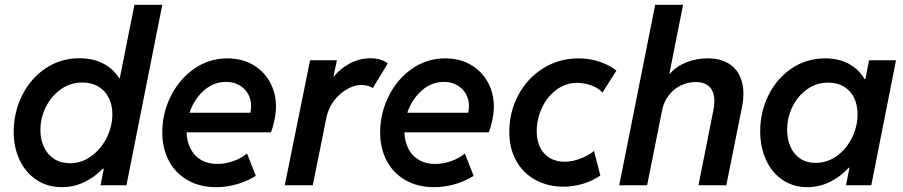

<svg xmlns="http://www.w3.org/2000/svg" viewBox="-20 -772 3762 800"><path d="M412.6 -69.3H408.7Q373 -32.7 329.8 -12.5Q286.6 7.8 238.3 7.8Q178.2 7.8 132.6 -22.2Q86.9 -52.2 62 -104.7Q37.1 -157.2 37.1 -222.2Q37.1 -304.2 72.3 -374.8Q107.4 -445.3 169.9 -487.3Q232.4 -529.3 311 -529.3Q367.7 -529.3 409.9 -507.3Q452.1 -485.4 477.1 -445.3H479L540 -752H656.2L506.8 0H398.9ZM448.2 -296.4Q448.2 -335 433.1 -364.7Q418 -394.5 389.6 -411.4Q361.3 -428.2 322.8 -428.2Q273.4 -428.2 233.6 -400.1Q193.8 -372.1 171.1 -326.4Q148.4 -280.8 148.4 -229.5Q148.4 -190.9 163.1 -159.4Q177.7 -127.9 205.6 -109.9Q233.4 -91.8 271.5 -91.8Q319.8 -91.8 360.6 -121.6Q401.4 -151.4 424.8 -198.7Q448.2 -246.1 448.2 -296.4Z M656.2 -220.7Q656.2 -300.3 691.7 -371.3Q727.1 -442.4 789.1 -485.6Q851.1 -528.8 927.7 -528.8Q987.8 -528.8 1033.7 -502.2Q1079.6 -475.6 1104.7 -429.7Q1129.9 -383.8 1129.9 -328.6Q1129.9 -302.7 1123.8 -272.5Q1117.7 -242.2 1108.9 -220.7H757.3Q758.8 -181.6 774.2 -151.9Q789.6 -122.1 817.9 -105.5Q846.2 -88.9 884.8 -88.9Q918.9 -88.9 952.4 -100.8Q985.8 -112.8 1009.3 -132.3L1045.9 -39.1Q1010.3 -17.1 967.8 -4.6Q925.3 7.8 880.9 7.8Q813 7.8 762.2 -21Q711.4 -49.8 683.8 -101.6Q656.2 -153.3 656.2 -220.7ZM1022.9 -302.2Q1026.4 -315.9 1026.4 -329.6Q1026.4 -358.4 1013.2 -381.3Q1000 -404.3 976.3 -417.5Q952.6 -430.7 921.9 -430.7Q869.6 -430.7 829.1 -394.5Q788.6 -358.4 769.5 -302.2Z M1272 -521H1383.8L1369.6 -453.6H1371.6Q1397 -486.3 1438 -507.8Q1479 -529.3 1523.4 -529.3Q1548.8 -529.3 1567.6 -522.7Q1586.4 -516.1 1595.7 -507.3L1533.2 -404.8Q1527.3 -410.2 1513.7 -414.1Q1500 -418 1486.3 -418Q1457 -418 1425.8 -400.4Q1394.5 -382.8 1370.8 -351.1Q1347.2 -319.3 1339.4 -279.3L1283.2 0H1166.5Z M1564 -220.7Q1564 -300.3 1599.4 -371.3Q1634.8 -442.4 1696.8 -485.6Q1758.8 -528.8 1835.4 -528.8Q1895.5 -528.8 1941.4 -502.2Q1987.3 -475.6 2012.5 -429.7Q2037.6 -383.8 2037.6 -328.6Q2037.6 -302.7 2031.5 -272.5Q2025.4 -242.2 2016.6 -220.7H1665Q1666.5 -181.6 1681.9 -151.9Q1697.3 -122.1 1725.6 -105.5Q1753.9 -88.9 1792.5 -88.9Q1826.7 -88.9 1860.1 -100.8Q1893.6 -112.8 1917 -132.3L1953.6 -39.1Q1918 -17.1 1875.5 -4.6Q1833 7.8 1788.6 7.8Q1720.7 7.8 1669.9 -21Q1619.1 -49.8 1591.6 -101.6Q1564 -153.3 1564 -220.7ZM1930.7 -302.2Q1934.1 -315.9 1934.1 -329.6Q1934.1 -358.4 1920.9 -381.3Q1907.7 -404.3 1884 -417.5Q1860.4 -430.7 1829.6 -430.7Q1777.3 -430.7 1736.8 -394.5Q1696.3 -358.4 1677.2 -302.2Z M2102.1 -222.7Q2102.1 -305.2 2139.4 -375.5Q2176.8 -445.8 2242.9 -487.3Q2309.1 -528.8 2391.1 -528.8Q2439 -528.8 2481.7 -513.7Q2524.4 -498.5 2548.3 -477.5L2490.2 -386.2Q2475.6 -404.3 2445.8 -415.5Q2416 -426.8 2384.8 -426.8Q2336.9 -426.8 2298.3 -397.9Q2259.8 -369.1 2238 -322.5Q2216.3 -275.9 2216.3 -225.1Q2216.3 -187 2230.2 -158.4Q2244.1 -129.9 2270.5 -114Q2296.9 -98.1 2333 -98.1Q2364.7 -98.1 2398.7 -111.3Q2432.6 -124.5 2455.1 -143.1L2481.4 -40.5Q2449.2 -18.6 2409.2 -6.3Q2369.1 5.9 2328.1 5.9Q2263.2 5.9 2211.7 -22Q2160.2 -49.8 2131.1 -101.6Q2102.1 -153.3 2102.1 -222.7Z M2710 -752H2826.2L2769 -464.8H2771Q2799.3 -496.6 2840.6 -512.7Q2881.8 -528.8 2927.7 -528.8Q2979 -528.8 3012.7 -509.3Q3046.4 -489.7 3062 -456.3Q3077.6 -422.9 3077.6 -380.9Q3077.6 -355.5 3072.8 -331.5L3006.3 0H2890.1L2952.6 -313.5Q2956.5 -331.5 2956.5 -351.1Q2956.5 -389.2 2936.8 -409.7Q2917 -430.2 2878.9 -430.2Q2846.2 -430.2 2816.9 -416Q2787.6 -401.9 2766.6 -374.8Q2745.6 -347.7 2738.3 -310.5L2676.3 0H2560.1Z M3147.5 -225.6Q3147.5 -305.7 3181.9 -375.2Q3216.3 -444.8 3278.3 -486.8Q3340.3 -528.8 3418.5 -528.8Q3474.6 -528.8 3516.4 -506.3Q3558.1 -483.9 3582 -442.9H3585.9L3601.1 -521H3713.4L3610.4 0H3504.9L3519.5 -73.2H3516.6Q3481.4 -35.2 3437.3 -13.7Q3393.1 7.8 3343.8 7.8Q3285.2 7.8 3240.5 -22.5Q3195.8 -52.7 3171.6 -106Q3147.5 -159.2 3147.5 -225.6ZM3553.2 -295.9Q3553.2 -335.4 3538.3 -365.2Q3523.4 -395 3495.8 -411.4Q3468.3 -427.7 3431.2 -427.7Q3381.8 -427.7 3342.8 -399.9Q3303.7 -372.1 3281.7 -326.9Q3259.8 -281.7 3259.8 -231Q3259.8 -191.4 3273.7 -160.2Q3287.6 -128.9 3314.2 -111.1Q3340.8 -93.3 3378.4 -93.3Q3427.2 -93.3 3467.3 -122.6Q3507.3 -151.9 3530.3 -198.7Q3553.2 -245.6 3553.2 -295.9Z"/></svg>

Font: Reddit Sans Chocolate SemiBold
Style: Italic
Weight: 600
Italic angle: -11.25°
Designer: Stephen Hutchings
Version: Version 1.013